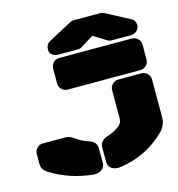

<svg xmlns="http://www.w3.org/2000/svg" viewBox="-127 -1000 1033 1116"><g transform="rotate(-15 389.5 -442.0)"><path d="M499 -774.9 419.9 -726.1Q411.1 -720.2 398.9 -720.2H280.8Q259.3 -720.2 244.6 -731.2Q230 -742.2 230 -757.8V-768.1Q230 -780.3 236.1 -791.3Q242.2 -802.2 252.9 -808.1L397 -884.8Q407.7 -890.1 416 -890.1H581.1Q589.4 -890.1 600.1 -884.8L745.1 -808.1Q768.1 -796.4 768.1 -768.1Q768.1 -748 753.2 -734.1Q738.3 -720.2 716.8 -720.2H599.1Q586.9 -720.2 578.1 -726.1ZM768.1 -648.9V-561Q768.1 -539.6 753.2 -524.7Q738.3 -509.8 716.8 -509.8H280.8Q259.3 -509.8 244.6 -524.7Q230 -539.6 230 -561V-648.9Q230 -670.4 244.6 -685.3Q259.3 -700.2 280.8 -700.2H716.8Q738.3 -700.2 753.2 -685.3Q768.1 -670.4 768.1 -648.9ZM735.8 -131.8Q623.5 -19.5 464.8 3.9Q429.2 9.8 408.2 -4.9Q387.2 -19.5 387.2 -44.9V-130.9Q387.2 -173.8 435.1 -189Q475.6 -202.1 506.8 -225.1Q528.8 -241.2 528.8 -272.9V-439Q528.8 -460.4 543.7 -475.3Q558.6 -490.2 580.1 -490.2H717.8Q739.3 -490.2 754.2 -475.3Q769 -460.4 769 -439V-212.9Q769 -166.5 735.8 -131.8ZM315.9 -189.9Q342.8 -181.6 355 -167.7Q367.2 -153.8 367.2 -130.9V-44.9Q367.2 -20.5 347.4 -5.9Q327.6 8.8 295.9 5.9Q160.2 -7.3 44.9 -78.1Q9.8 -99.6 9.8 -133.8V-193.8Q9.8 -215.3 24.7 -230.2Q39.6 -245.1 61 -245.1H191.9Q220.2 -245.1 246.1 -226.1Q276.9 -202.1 315.9 -189.9Z"/></g></svg>

Font: Nastup Soft
Style: Regular
Weight: 400
Designer: Maksym Kobuzan
Foundry: Zakznak
Version: Version 1.020;hotconv 1.0.109;makeotfexe 2.5.65596